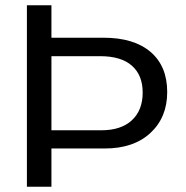

<svg xmlns="http://www.w3.org/2000/svg" viewBox="-20 -708 707 728"><path d="M614 -359Q614 -263 550.5 -204Q487 -145 377 -145H175V0H82V-688H175V-565H372Q488 -565 551 -511Q614 -457 614 -359ZM521 -357Q521 -423 480 -459Q439 -495 360 -495H175V-214H364Q439 -214 480 -252Q521 -290 521 -357Z"/></svg>

Font: Libra Sans
Style: Regular
Weight: 400
Foundry: Context Ltd
Version: Version 1.002